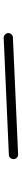

<svg xmlns="http://www.w3.org/2000/svg" viewBox="441 -900 118 1040"><g transform="rotate(90 500.0 -380.0)"><path d="M186 -341Q176 -340 168 -347.5Q160 -355 159 -365Q159 -376 166.5 -383.5Q174 -391 184 -391L815 -419Q826 -420 833.5 -413Q841 -406 842 -395Q842 -385 835.5 -377Q829 -369 818 -369Z"/></g></svg>

Font: Zen Kurenaido
Style: Regular
Weight: 400
Designer: Yoshimichi Ohira
Foundry: Positype
Version: Version 1.001